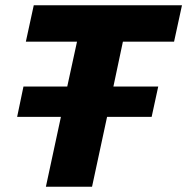

<svg xmlns="http://www.w3.org/2000/svg" viewBox="-20 -708 710 728"><path d="M154 0 211 -265H45L69 -380H235L272 -550H78L108 -688H670L640 -550H446L410 -380H580L555 -265H386L329 0Z"/></svg>

Font: Saira
Style: Bold Italic
Weight: 700
Italic angle: -12°
Designer: Hector Gatti with collaboration of the Omnibus-Type team
Foundry: Omnibus-Type
Version: Version 1.100; ttfautohint (v1.8.3)